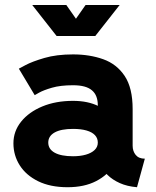

<svg xmlns="http://www.w3.org/2000/svg" viewBox="-20 -743 629 775"><path d="M252.9 12.7Q320.4 12.7 368.1 -12Q415.7 -36.7 441 -77.7Q466.2 -118.7 466.2 -167.5Q466.2 -216.3 443.7 -254.3Q421.2 -292.4 378.3 -314.2Q335.4 -335.9 274.8 -335.9Q205.2 -335.9 150.9 -313.4Q96.6 -290.9 65.4 -252.1Q34.2 -213.4 34.2 -164.6Q34.2 -115.7 59.8 -75.5Q85.4 -35.3 134.3 -11.3Q183.3 12.7 252.9 12.7ZM374.8 -167.5Q374.8 -149.9 362 -137.6Q349.2 -125.3 326.7 -118.8Q304.1 -112.3 274.8 -112.3Q226.5 -112.3 200.6 -126.7Q174.8 -141.1 174.8 -167.5Q174.8 -193.8 200.6 -208.3Q226.5 -222.7 274.8 -222.7Q307 -222.7 329.4 -216.2Q351.8 -209.7 363.3 -197.4Q374.8 -185.1 374.8 -167.5ZM515.4 -154.8V-302.7Q515.4 -388.2 483.3 -436.3Q451.3 -484.4 396.7 -503.9Q342.2 -523.4 274.8 -523.4Q208.1 -523.4 159 -509Q109.9 -494.6 83 -480.2Q56.1 -465.8 56.1 -465.8L120.1 -358.9Q120.1 -358.9 137.7 -368.9Q155.3 -378.9 189.6 -388.9Q223.9 -398.9 274.6 -398.9Q301.6 -398.9 320.6 -393.7Q339.6 -388.5 351.5 -378.1Q363.5 -367.8 369.1 -352.8Q374.8 -337.8 374.8 -317.8V-223.2L387.5 -213.1V-127.9L374.8 -116.7Q374.8 -98.3 384.7 -77.1Q394.6 -56 414.2 -36.7Q433.8 -17.4 463.5 -4Q493.2 9.4 533 12.7L564.6 -102.5Q540 -102.5 527.7 -117.7Q515.4 -132.8 515.4 -154.8ZM247.8 -722.7H110.2L208.5 -597.7H335.3ZM325.3 -722.7 237.8 -597.7H364.6L462.9 -722.7Z"/></svg>

Font: Giphurs SC
Style: Regular
Weight: 400
Version: Version 0.920